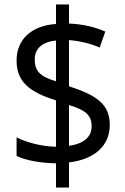

<svg xmlns="http://www.w3.org/2000/svg" viewBox="-20 -779 560 857"><path d="M230 -50V58H288V-54C404 -68 470 -130 470 -221C470 -316 409 -354 288 -394V-600C338 -596 385 -584 425 -567L450 -638C405 -658 352 -671 288 -674V-759H230V-672C123 -665 54 -605 54 -509C54 -417 107 -369 230 -331V-124C166 -125 96 -144 54 -166V-83C95 -63 161 -51 230 -50ZM230 -598V-416C158 -438 135 -462 135 -514C135 -560 166 -592 230 -598ZM288 -128V-310C364 -287 389 -264 389 -215C389 -170 357 -138 288 -128Z"/></svg>

Font: Noto Sans Devanagari SemiCondensed
Style: Regular
Weight: 400
Width: 4
Designer: Jelle Bosma - Monotype Design Team
Foundry: Monotype Imaging Inc.
Version: Version 2.004